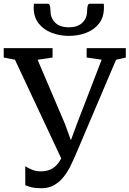

<svg xmlns="http://www.w3.org/2000/svg" viewBox="-33 -1003 699 1037"><path d="M191.5 13.7Q159.5 13.7 139.5 8.8Q119.5 3.9 103.5 -2.6V-105Q117.1 -95.9 139.4 -86.7Q161.6 -77.5 186.2 -77.5Q218.2 -77.5 240.9 -88.2Q263.7 -98.9 280.6 -120.7Q297.5 -142.6 311 -175.5L310.3 -120.6L47.7 -680.6L-12.9 -692.2V-743H250.9V-692.2L170 -680.4L318.1 -333.2L367.4 -197.5L332.3 -197.9L382.6 -334.2L516.1 -680.6L435 -692.2V-743H646.5V-692.2L593.9 -680.4L370 -154Q360.5 -131.9 346.1 -103.2Q331.7 -74.4 310.9 -47.9Q290.1 -21.4 260.7 -3.9Q231.4 13.7 191.5 13.7ZM224.2 -983Q234.5 -983 237.1 -970Q239.7 -957 239.7 -943.7Q239.7 -906 264.9 -880.8Q290.1 -855.6 338.7 -855.6Q387.2 -855.6 412.3 -880.8Q437.5 -906 437.5 -943.7Q437.5 -957 440.2 -970Q442.9 -983 452.3 -983H527.3Q528 -978.3 528.2 -972.6Q528.3 -966.9 528.3 -961.4Q528.3 -910.5 502.3 -876.6Q476.3 -842.8 433.2 -826Q390 -809.2 338.5 -809.2Q288.1 -809.2 244.8 -826.3Q201.6 -843.3 175.3 -877.1Q149 -911 149 -961.4Q149 -966.9 149.5 -972.6Q150 -978.3 150 -983Z"/></svg>

Font: Merriweather Light
Style: Regular
Weight: 300
Designer: Eben Sorkin
Foundry: Eben Sorkin
Version: Version 2.100